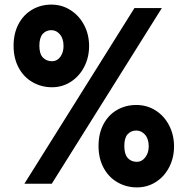

<svg xmlns="http://www.w3.org/2000/svg" viewBox="-20 -798 815 834"><path d="M39 -599Q39 -653 60.5 -693.5Q82 -734 119.5 -756Q157 -778 203 -778Q249 -778 286.5 -754Q324 -730 345.5 -689Q367 -648 367 -598Q367 -549 346 -508Q325 -467 288 -443Q251 -419 206 -419Q160 -419 121.5 -441Q83 -463 61 -504Q39 -545 39 -599ZM205 0H86L564 -763H683ZM256 -598Q256 -630 240.5 -648.5Q225 -667 203 -667Q180 -667 165.5 -650.5Q151 -634 151 -599Q151 -564 166.5 -548Q182 -532 206 -532Q228 -532 242 -551Q256 -570 256 -598ZM408 -164Q408 -218 429.5 -258.5Q451 -299 488.5 -320.5Q526 -342 572 -342Q618 -342 655.5 -318.5Q693 -295 714.5 -253.5Q736 -212 736 -162Q736 -113 715 -72Q694 -31 657 -7.5Q620 16 575 16Q529 16 490.5 -6Q452 -28 430 -69Q408 -110 408 -164ZM626 -162Q626 -195 610 -213Q594 -231 572 -231Q549 -231 534.5 -215Q520 -199 520 -164Q520 -128 535 -111.5Q550 -95 575 -95Q596 -95 611 -114.5Q626 -134 626 -162Z"/></svg>

Font: Open Sauce Sans ExtraBold
Style: Regular
Weight: 800
Designer: Alfredo Marco Pradil
Foundry: Creative Sauce Fz LLC
Version: Version 1.477